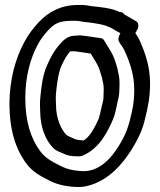

<svg xmlns="http://www.w3.org/2000/svg" viewBox="-20 -738 643 774"><path d="M382.2 -584.9 380.9 -584.9C364.4 -587 344 -590.6 327.3 -592.7L312.1 -594.5C303.1 -596.1 300.2 -595.4 295.3 -594.9C288.2 -594.8 281.4 -594.4 276.7 -593.8C245.4 -591.4 226.9 -565.4 225.7 -564.1C197.6 -535.2 182.8 -504.1 169.4 -473.9C151.7 -433.6 147.5 -392.3 143.3 -352.9C141.9 -340.2 141.1 -328.3 141.1 -317.7C141.1 -308.3 141.6 -296.2 142.1 -286.9C142.4 -226.1 163.8 -172.2 194.5 -141.5C208.8 -127.2 226.8 -123.4 236.9 -118.3C251.8 -110.9 269.2 -108.1 283.7 -108.1C293.2 -108.1 301.6 -106.5 309.8 -109.5C311.6 -110 313.3 -110.7 314.5 -111.2C383 -140.6 416.3 -211.9 435.9 -257.7C445.7 -281.2 449.7 -309.7 452.8 -322.2C456.3 -335.1 460.7 -353.2 460.9 -370.1C461.6 -379.7 461.9 -389.2 461.9 -401.3C461.9 -412.8 461.2 -422.2 459.5 -432.8L453.2 -461.9C447.9 -481.9 441.1 -503.3 432.7 -520C425.3 -534.8 420.6 -540 413.1 -553.1L399 -576.3C395.7 -581.8 389.6 -584.9 382.2 -584.9ZM397.1 -346.7C397.1 -335.4 395 -327.6 391.2 -313.8C386.9 -296.4 381.2 -267.9 378.1 -260.2C359.8 -217.8 338.8 -184.1 317.1 -171.6C303.8 -172.4 287.8 -174.4 281.1 -177.7C265.4 -185.6 252.7 -189.3 247.5 -194.5C224.9 -217.1 205.9 -264 205.9 -312.3C205.9 -322.8 204.9 -333.2 204.9 -342.3C204.9 -350.4 205.4 -359.8 206.7 -371.1C210.8 -410.2 216.4 -446.7 226.6 -470.1C239.4 -498.9 250.9 -518.3 263.2 -530.9C265.4 -531 269 -531.1 272.7 -531.1C274.1 -531.1 276.5 -531.4 278 -531.6C278.5 -531.5 279.2 -531.4 279.8 -531.3L296.7 -529.3C310.1 -527.6 328.2 -524.5 345.6 -522.1L354.9 -506.9C363.3 -492.2 367.7 -487.1 373.3 -475.9C379.4 -463.8 386.1 -443.4 390.8 -426.1L396.5 -399.2C397.4 -393.8 398.1 -385.2 398.1 -376.7C398.1 -363.8 397.1 -355.2 397.1 -346.7ZM431 -623.8 465.3 -604C459.3 -593.5 454.2 -579.4 459.9 -569.8C471.8 -549.9 476.9 -546.8 484.8 -527.9C504.2 -483.7 521.1 -435 521.1 -377.7C521.1 -325.7 514.9 -298.4 504.1 -255.4C493.3 -212.1 479 -181.6 456.9 -146.5C427.4 -101.2 397.6 -69.3 354.7 -54C343 -50.4 332.6 -48.5 322.6 -47.9C284.9 -48 249.8 -55.5 225.3 -68.6C188.9 -86.8 162.8 -100.5 142.1 -128.6C103.2 -180.5 81.9 -250.4 81.9 -343.3C81.9 -429.5 103.2 -505.4 132.1 -557.8C144 -580.8 157.5 -597.7 174 -615.7C197.4 -640.4 214.8 -654.1 269.7 -654.1C279.6 -654.1 289.7 -654.4 296.8 -653.4L313.4 -650.5C313.9 -650.4 314.6 -650.3 314.9 -650.3C362.1 -645 403.4 -639.7 431 -623.8ZM462 -689.9C428 -706 385.2 -709.3 345.8 -713.6L329.2 -716.6C317.4 -718.3 306.6 -718.6 293.5 -717.9C225.5 -717.6 175.8 -690.6 136 -648.3C114.8 -625.4 95.3 -601.1 77.9 -568.1C41.4 -501.3 18.1 -413.3 18.1 -318.7C18.1 -217.6 41.9 -138 85.9 -79.4C111.6 -44.2 144.4 -27.6 180.7 -9.4C212 7.1 254 15.9 298.7 15.9C315.9 15.9 332.3 12.1 351.3 6C424.8 -19.7 472.9 -76.9 507.1 -129.5C531.2 -167.8 554.9 -210.6 566.1 -265.4C576.6 -307.4 584.9 -345.8 584.9 -402.3C584.9 -470 565 -524.7 545.2 -570.1C538.2 -586.6 531.6 -595.8 525.6 -604.6L532.5 -616.8C540.4 -630.7 539.4 -646.2 529 -652.2L480.8 -680C477.8 -685.1 473.4 -689.8 462 -689.9Z"/></svg>

Font: Tape
Style: Regular
Weight: 500
Foundry: Cannot Into Space Fonts
Version: Version 0.97